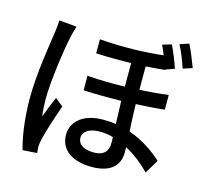

<svg xmlns="http://www.w3.org/2000/svg" viewBox="-122 -967 1244 1163"><g transform="rotate(15 500.0 -385.5)"><path d="M238 -750 128 -760C127 -734 124 -702 120 -677C108 -597 77 -409 77 -260C77 -125 96 -13 116 57L206 51C205 39 204 23 203 13C203 2 206 -18 209 -32C220 -84 254 -186 280 -261L230 -301C214 -264 193 -212 178 -171C173 -207 171 -244 171 -280C171 -387 200 -592 218 -674C221 -692 232 -732 238 -750ZM925 -828 868 -809C889 -771 910 -715 925 -671L983 -690C969 -729 944 -790 925 -828ZM624 -161 625 -127C625 -77 605 -41 534 -41C474 -41 435 -64 435 -108C435 -146 475 -173 540 -173C568 -173 596 -169 624 -161ZM824 -796 767 -779C776 -761 785 -741 793 -719C683 -707 549 -701 395 -713V-625C474 -621 547 -621 615 -623V-475C539 -473 459 -474 379 -480L380 -389C459 -385 539 -385 616 -386L621 -242C596 -246 570 -248 543 -248C409 -248 346 -179 346 -102C346 -2 432 47 545 47C663 47 718 -6 718 -91L717 -123C772 -94 825 -53 871 -5L923 -92C879 -132 809 -187 713 -220C710 -272 707 -330 706 -390C772 -393 833 -397 885 -403V-495C831 -488 770 -483 705 -479V-626C749 -629 789 -632 826 -636V-639L880 -658C867 -698 842 -758 824 -796Z"/></g></svg>

Font: GenYoGothic2 TW M
Style: Regular
Weight: 500
Version: Version 2.100;PS 2.1;hotconv 16.6.51;makeotf.lib2.5.65220 DE